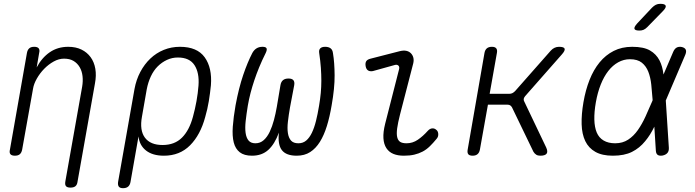

<svg xmlns="http://www.w3.org/2000/svg" viewBox="-20 -805 3640 1005"><path d="M153 -341 96 -22Q93 -6 84 2Q75 10 58 10Q41 10 34.5 2Q28 -6 32 -22L121 -528Q124 -544 133 -552Q142 -560 159 -560Q176 -560 182.5 -552Q189 -544 185 -528L172 -452Q199 -503 240.5 -531.5Q282 -560 337 -560Q377 -560 406.5 -545.5Q436 -531 454.5 -505.5Q473 -480 479 -445Q485 -410 477 -368L386 145Q384 162 375 169.5Q366 177 349 177Q332 177 325.5 169.5Q319 162 322 145L410 -351Q415 -380 412 -406.5Q409 -433 397 -453.5Q385 -474 365 -486Q345 -498 315 -498Q288 -498 261 -483Q234 -468 211.5 -445Q189 -422 173 -394Q157 -366 153 -341Z M624 180Q608 180 602 172Q596 164 598 148L684 -339Q693 -388 714.5 -428.5Q736 -469 767 -498.5Q798 -528 837.5 -544Q877 -560 922 -560Q1012 -560 1051.5 -505Q1091 -450 1084 -359Q1080 -318 1073 -275.5Q1066 -233 1054 -192Q1029 -99 975 -44.5Q921 10 838 10Q779 10 744.5 -17Q710 -44 705 -91L663 148Q660 164 650.5 172Q641 180 624 180ZM831 -46Q894 -46 932.5 -84.5Q971 -123 990 -194Q1001 -234 1008.5 -275.5Q1016 -317 1019 -357Q1024 -424 998 -464Q972 -504 911 -504Q881 -504 854 -491.5Q827 -479 805.5 -457.5Q784 -436 769.5 -405Q755 -374 748 -337L723 -194Q710 -123 738.5 -84.5Q767 -46 831 -46Z M1682 -560Q1700 -560 1710.5 -552Q1721 -544 1723 -526Q1731 -478 1731.5 -411Q1732 -344 1716 -254Q1706 -194 1691 -145.5Q1676 -97 1654.5 -62.5Q1633 -28 1603.5 -9Q1574 10 1533 10Q1478 10 1455.5 -19Q1433 -48 1440 -111Q1418 -51 1384.5 -20.5Q1351 10 1299 10Q1258 10 1235 -8Q1212 -26 1203.5 -59.5Q1195 -93 1198.5 -142Q1202 -191 1213 -254Q1230 -345 1253 -412.5Q1276 -480 1301 -528Q1310 -544 1323 -552Q1336 -560 1354 -560Q1371 -560 1375 -552.5Q1379 -545 1371 -528Q1351 -488 1336.5 -452.5Q1322 -417 1311 -384Q1300 -351 1291.5 -318.5Q1283 -286 1277 -251Q1270 -208 1266 -172Q1262 -136 1265.5 -110Q1269 -84 1281 -69.5Q1293 -55 1317 -55Q1342 -55 1360.5 -71.5Q1379 -88 1392 -115.5Q1405 -143 1414 -177Q1423 -211 1429 -246L1448 -359Q1451 -377 1461.5 -385.5Q1472 -394 1490 -394Q1508 -394 1515.5 -385.5Q1523 -377 1520 -359L1498 -243Q1491 -203 1487 -168Q1483 -133 1487 -108Q1491 -83 1503.5 -69Q1516 -55 1542 -55Q1566 -55 1583 -69.5Q1600 -84 1612.5 -110Q1625 -136 1634 -172Q1643 -208 1650 -251Q1656 -286 1659 -318Q1662 -350 1662 -382.5Q1662 -415 1659.5 -450.5Q1657 -486 1651 -526Q1648 -543 1656 -551.5Q1664 -560 1682 -560Z M1932 -433Q1917 -430 1907 -436Q1897 -442 1894 -458Q1891 -475 1897 -484.5Q1903 -494 1920 -498L2072 -537Q2092 -542 2106.5 -539Q2121 -536 2130.5 -526.5Q2140 -517 2143.5 -503.5Q2147 -490 2143 -473L2074 -206Q2063 -163 2059 -134Q2055 -105 2059 -87.5Q2063 -70 2074.5 -62.5Q2086 -55 2108 -55Q2140 -55 2167 -73.5Q2194 -92 2219 -120Q2230 -132 2242 -133Q2254 -134 2263 -126Q2273 -119 2274 -104Q2275 -89 2265 -78Q2247 -56 2229.5 -39Q2212 -22 2192 -11.5Q2172 -1 2148.5 4.5Q2125 10 2094 10Q2062 10 2039 0.5Q2016 -9 2002.5 -29.5Q1989 -50 1987 -81.5Q1985 -113 1996 -157L2069 -443Q2072 -456 2065 -462Q2058 -468 2047 -465Z M2454 10Q2437 10 2431 2Q2425 -6 2428 -22L2516 -528Q2519 -544 2528.5 -552Q2538 -560 2555 -560Q2571 -560 2577.5 -552Q2584 -544 2581 -528L2543 -314H2646Q2655 -314 2662 -317.5Q2669 -321 2676 -328L2863 -540Q2872 -550 2883 -555Q2894 -560 2906 -560Q2932 -560 2935.5 -550Q2939 -540 2920 -519L2729 -302Q2723 -295 2721.5 -288Q2720 -281 2724 -274L2839 -33Q2849 -11 2841 -0.5Q2833 10 2808 10Q2795 10 2786.5 4.5Q2778 -1 2772 -11L2660 -243Q2656 -250 2650.5 -253.5Q2645 -257 2637 -257H2534L2492 -22Q2489 -6 2479.5 2Q2470 10 2454 10Z M3368 -663Q3358 -653 3348.5 -649Q3339 -645 3327 -645Q3304 -645 3301 -654Q3298 -663 3315 -682L3393 -765Q3403 -775 3413 -780Q3423 -785 3436 -785Q3461 -785 3464.5 -775Q3468 -765 3449 -746ZM3481 -32Q3482 -15 3474 -5Q3466 5 3449 9Q3432 12 3423 6Q3414 0 3413 -16L3405 -142Q3384 -98 3357 -66Q3328 -30 3288 -10Q3248 10 3188 10Q3132 10 3096.5 -10Q3061 -30 3043.5 -66.5Q3026 -103 3024.5 -154.5Q3023 -206 3034 -270Q3045 -334 3066 -387Q3087 -440 3118.5 -478.5Q3150 -517 3192.5 -538.5Q3235 -560 3289 -560Q3349 -560 3382 -541Q3415 -522 3432 -489Q3448 -458 3453 -415L3504 -534Q3511 -550 3522 -556Q3533 -562 3549 -559Q3565 -555 3569.5 -545Q3574 -535 3567 -518L3465 -279ZM3396 -280V-283Q3393 -324 3389 -362Q3385 -400 3373.5 -429.5Q3362 -459 3339.5 -477Q3317 -495 3277 -495Q3245 -495 3216 -479Q3187 -463 3164 -433.5Q3141 -404 3124.5 -362.5Q3108 -321 3099 -270Q3090 -219 3091 -179Q3092 -139 3103.5 -111.5Q3115 -84 3139.5 -69.5Q3164 -55 3200 -55Q3239 -55 3268 -74Q3297 -93 3319 -124.5Q3341 -156 3359 -195.5Q3377 -235 3394 -275Z"/></svg>

Font: Maple Mono NL ExtraLight
Style: Italic
Weight: 275
Italic angle: -10°
Monospace: yes
Designer: subframe7536
Version: Version 7.000